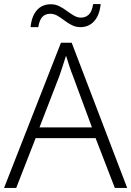

<svg xmlns="http://www.w3.org/2000/svg" viewBox="-20 -1021 648 948"><path d="M547 -93 452 -339H156L60 -93H0L281 -810H334L608 -93ZM339 -649Q333 -663 323 -693Q313 -723 306 -746Q298 -719 289 -693Q280 -667 274 -648L175 -392H434ZM131 -887Q136 -941 162 -970.5Q188 -1000 231 -1000Q254 -1000 273.5 -990Q293 -980 310.5 -967Q328 -954 345 -944Q362 -934 380 -934Q402 -934 418 -948.5Q434 -963 440 -1001H477Q472 -947 445.5 -917Q419 -887 377 -887Q354 -887 334.5 -897Q315 -907 298 -920Q281 -933 264 -943Q247 -953 228 -953Q205 -953 190 -938.5Q175 -924 169 -887Z"/></svg>

Font: Noto Sans Kannada UI Light
Style: Regular
Weight: 300
Designer: Jelle Bosma - Monotype Design Team
Foundry: Monotype Imaging Inc.
Version: Version 2.005; ttfautohint (v1.8.4.7-5d5b)